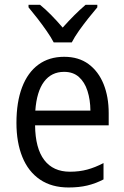

<svg xmlns="http://www.w3.org/2000/svg" viewBox="-20 -786 528 815"><path d="M252.4 -544.9Q314 -544.9 356 -513.9Q397.9 -482.9 419.7 -429Q441.4 -375 441.4 -305.7V-253.9H128.9Q129.9 -156.7 167.7 -106.9Q205.6 -57.1 276.9 -57.1Q316.9 -57.1 350.3 -66.2Q383.8 -75.2 419.4 -93.8V-24.4Q385.3 -6.8 350.3 1.5Q315.4 9.8 271 9.8Q199.2 9.8 149.7 -23.9Q100.1 -57.6 75 -119.4Q49.8 -181.2 49.8 -264.6Q49.8 -352.5 73.7 -415.5Q97.7 -478.5 143.1 -511.7Q188.5 -544.9 252.4 -544.9ZM252 -481Q198.2 -481 167 -439.2Q135.7 -397.5 129.9 -316.4H363.8Q363.3 -362.8 351.3 -400.1Q339.4 -437.5 314.9 -459.2Q290.5 -481 252 -481ZM208 -606Q196.3 -628.4 177.7 -655Q159.2 -681.6 138.9 -707.8Q118.7 -733.9 101.1 -754.9V-765.6H149.9Q172.4 -747.6 197.8 -721.7Q223.1 -695.8 246.1 -668.9Q272 -697.8 294.7 -720.5Q317.4 -743.2 343.3 -765.6H393.1V-754.9Q376 -734.9 355.2 -708.7Q334.5 -682.6 315.4 -655.8Q296.4 -628.9 284.7 -606Z"/></svg>

Font: Open Sans SemiCondensed
Style: Regular
Weight: 400
Width: 4
Designer: Monotype Design Team
Foundry: Monotype Imaging Inc.
Version: Version 3.000